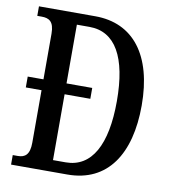

<svg xmlns="http://www.w3.org/2000/svg" viewBox="-81 -784 758 853"><g transform="rotate(10 298.5 -357.0)"><path d="M26 0H280C461 0 552 -140 552 -359C552 -586 452 -714 280 -714H26V-671H46C79 -671 102 -659 102 -604V-398H31V-349H102V-112C102 -58 81 -43 49 -43H26ZM263 -52H206V-349H322V-398H206V-663H263C380 -663 440 -557 440 -359C440 -162 380 -52 263 -52Z"/></g></svg>

Font: Noto Serif Devanagari ExtraCondensed Medium
Style: Regular
Weight: 500
Width: 2
Designer: Universal Thirst, Indian Type Foundry and the Monotype Design Team
Foundry: Monotype Imaging Inc.
Version: Version 2.004